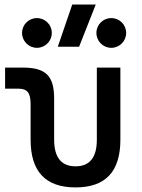

<svg xmlns="http://www.w3.org/2000/svg" viewBox="-20 -815 626 845"><path d="M312.5 9.8C444.3 9.8 509.8 -59.6 509.8 -200.2V-517.6H406.2V-200.2C406.2 -122.1 375 -83 312.5 -83C250 -83 218.3 -122.1 218.3 -200.2V-380.9C218.3 -481.4 181.6 -517.6 79.6 -517.6H2.4V-424.8H60.1C100.1 -424.8 114.7 -406.7 114.7 -356.4V-200.2C114.7 -59.6 180.7 9.8 312.5 9.8ZM234.4 -609.4H328.1L401.4 -794.9H297.9ZM142.6 -604.5C178.7 -604.5 208 -633.8 208 -669.9C208 -706.5 178.7 -735.4 142.6 -735.4C106.4 -735.4 77.1 -706.5 77.1 -669.9C77.1 -633.8 106.4 -604.5 142.6 -604.5ZM469.7 -604.5C505.9 -604.5 535.2 -633.8 535.2 -669.9C535.2 -706.5 505.9 -735.4 469.7 -735.4C433.6 -735.4 404.3 -706.5 404.3 -669.9C404.3 -633.8 433.6 -604.5 469.7 -604.5Z"/></svg>

Font: Cascadia Code PL
Style: Regular
Weight: 400
Monospace: yes
Designer: Aaron Bell
Foundry: Saja Typeworks
Version: Version 2404.023